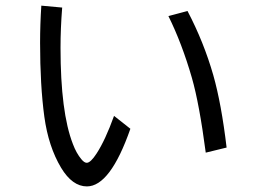

<svg xmlns="http://www.w3.org/2000/svg" viewBox="-20 -627 940 683"><path d="M443.8 -168.9Q372.1 36.1 289.1 36.1Q237.3 36.1 197.3 -30.3Q152.3 -105.5 137.7 -211.9Q122.6 -323.7 122.6 -474.6Q122.6 -539.6 127 -606.9L201.2 -600.1Q195.3 -526.4 195.3 -457Q195.3 -227.5 239.3 -114.7Q251.5 -82 269.5 -60.5Q279.8 -47.9 288.6 -47.9Q302.2 -47.9 323.7 -81.1Q354.5 -128.4 385.7 -214.8ZM711.9 -84Q689 -258.3 662.6 -350.1Q627.4 -472.2 579.1 -569.8L647 -587.9Q705.1 -477.1 738.8 -359.4Q767.6 -257.8 786.1 -102.1Z"/></svg>

Font: BIZ UDPGothic
Style: Regular
Weight: 400
Designer: TypeBank Co., Ltd.
Foundry: Morisawa Inc.
Version: Version 1.051